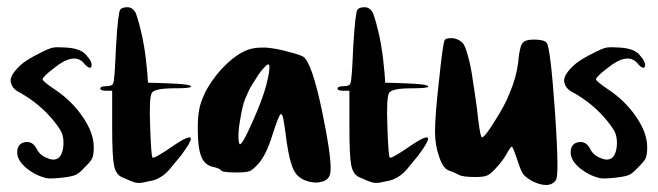

<svg xmlns="http://www.w3.org/2000/svg" viewBox="-20 -617 1846 539"><path d="M89.8 -466.8Q117.2 -481.4 128.9 -483.4Q134.8 -484.4 143.6 -484.4Q153.3 -484.4 168 -483.4Q207 -480.5 221.7 -462.9Q241.2 -441.4 236.3 -429.7Q235.4 -426.8 232.4 -426.8Q225.6 -426.8 213.9 -441.4Q186.5 -469.7 132.8 -426.8Q99.6 -401.4 99.6 -394.5Q99.6 -388.7 134.8 -365.2Q181.6 -334 212.9 -288.1Q243.2 -243.2 243.2 -204.1Q243.2 -183.6 239.3 -173.8Q235.4 -164.1 218.8 -148.4Q203.1 -130.9 192.4 -126Q180.7 -121.1 154.3 -118.2Q137.7 -116.2 126 -116.2Q120.1 -116.2 115.2 -116.2Q101.6 -118.2 84 -126Q68.4 -133.8 54.7 -144.5Q42 -155.3 35.2 -166Q28.3 -177.7 28.3 -188.5Q28.3 -213.9 49.8 -217.8Q71.3 -221.7 83 -199.2Q91.8 -180.7 113.3 -172.9Q127 -167 136.7 -169.9Q147.5 -172.9 152.3 -184.6Q158.2 -197.3 158.2 -215.8Q158.2 -232.4 153.3 -244.1Q148.4 -255.9 131.8 -276.4Q92.8 -325.2 35.2 -357.4Q14.6 -367.2 10.7 -384.8Q9.8 -387.7 9.8 -390.6Q9.8 -399.4 16.6 -410.2Q25.4 -423.8 43.9 -439.5Q63.5 -454.1 89.8 -466.8Z M317.4 -589.8Q322.3 -596.7 337.9 -596.7Q352.5 -596.7 361.3 -580.1Q370.1 -555.7 379.9 -511.7Q388.7 -466.8 391.6 -430.7Q393.6 -416 395.5 -384.8Q411.1 -384.8 457 -382.8Q511.7 -380.9 515.6 -375Q516.6 -375 516.6 -374Q516.6 -369.1 468.8 -369.1Q415 -369.1 406.2 -356.4Q398.4 -342.8 401.4 -264.6Q404.3 -177.7 408.2 -174.8Q412.1 -170.9 457 -201.2Q515.6 -242.2 515.6 -227.5Q516.6 -218.8 488.3 -180.7Q471.7 -160.2 460.9 -147.5Q450.2 -133.8 438.5 -125Q427.7 -117.2 418 -113.3Q408.2 -109.4 394.5 -107.4Q379.9 -103.5 370.1 -103.5Q364.3 -103.5 360.4 -104.5Q348.6 -107.4 321.3 -120.1Q304.7 -127.9 299.8 -154.3Q294.9 -180.7 294.9 -258.8Q294.9 -293 294.9 -362.3Q291 -362.3 278.3 -362.3Q261.7 -362.3 261.7 -368.2Q261.7 -375 278.3 -375Q295.9 -375 297.9 -383.8Q301.8 -390.6 305.7 -487.3Q311.5 -582 317.4 -589.8Z M665 -472.7Q686.5 -483.4 713.9 -483.4Q720.7 -483.4 727.5 -483.4Q758.8 -480.5 789.1 -471.7Q820.3 -463.9 831.1 -458Q855.5 -442.4 884.8 -301.8Q908.2 -188.5 908.2 -145.5Q908.2 -127.9 904.3 -122.1Q897.5 -108.4 877 -105.5Q872.1 -104.5 867.2 -104.5Q851.6 -104.5 835 -111.3Q813.5 -120.1 803.7 -141.6Q793 -164.1 785.2 -215.8Q778.3 -269.5 775.4 -283.2Q772.5 -296.9 768.6 -296.9Q763.7 -296.9 745.1 -239.3Q727.5 -181.6 705.1 -157.2Q689.5 -139.6 680.7 -136.7Q671.9 -132.8 644.5 -132.8Q604.5 -132.8 600.6 -138.7Q596.7 -144.5 578.1 -148.4Q554.7 -153.3 544.9 -177.7Q535.2 -202.1 535.2 -253.9Q535.2 -291 539.1 -308.6Q542 -327.1 553.7 -352.5Q569.3 -386.7 601.6 -422.9Q634.8 -458 665 -472.7ZM727.5 -377.9Q736.3 -413.1 736.3 -426.8Q736.3 -428.7 736.3 -429.7Q736.3 -433.6 735.4 -434.6Q734.4 -435.5 733.4 -436.5Q731.4 -436.5 726.6 -432.6Q720.7 -426.8 711.9 -416Q704.1 -406.2 696.3 -392.6Q687.5 -379.9 679.7 -365.2Q672.9 -349.6 668 -338.9Q660.2 -318.4 655.3 -287.1Q649.4 -255.9 649.4 -235.4Q649.4 -214.8 653.3 -211.9Q661.1 -211.9 688.5 -274.4Q716.8 -336.9 727.5 -377.9Z M983.4 -589.8Q988.3 -596.7 1003.9 -596.7Q1018.6 -596.7 1027.3 -580.1Q1036.1 -555.7 1045.9 -511.7Q1054.7 -466.8 1057.6 -430.7Q1059.6 -416 1061.5 -384.8Q1077.1 -384.8 1123 -382.8Q1177.7 -380.9 1181.6 -375Q1182.6 -375 1182.6 -374Q1182.6 -369.1 1134.8 -369.1Q1081.1 -369.1 1072.3 -356.4Q1064.5 -342.8 1067.4 -264.6Q1070.3 -177.7 1074.2 -174.8Q1078.1 -170.9 1123 -201.2Q1181.6 -242.2 1181.6 -227.5Q1182.6 -218.8 1154.3 -180.7Q1137.7 -160.2 1127 -147.5Q1116.2 -133.8 1104.5 -125Q1093.8 -117.2 1084 -113.3Q1074.2 -109.4 1060.5 -107.4Q1045.9 -103.5 1036.1 -103.5Q1030.3 -103.5 1026.4 -104.5Q1014.6 -107.4 987.3 -120.1Q970.7 -127.9 965.8 -154.3Q960.9 -180.7 960.9 -258.8Q960.9 -293 960.9 -362.3Q957 -362.3 944.3 -362.3Q927.7 -362.3 927.7 -368.2Q927.7 -375 944.3 -375Q961.9 -375 963.9 -383.8Q967.8 -390.6 971.7 -487.3Q977.5 -582 983.4 -589.8Z M1228.5 -504.9Q1233.4 -509.8 1243.2 -509.8Q1247.1 -509.8 1252 -509.8Q1268.6 -506.8 1278.3 -497.1Q1286.1 -489.3 1293.9 -459Q1302.7 -427.7 1307.6 -389.6Q1313.5 -352.5 1318.4 -316.4Q1322.3 -280.3 1326.2 -254.9Q1330.1 -231.4 1333 -231.4Q1340.8 -231.4 1369.1 -277.3Q1398.4 -323.2 1411.1 -356.4Q1429.7 -400.4 1434.6 -441.4Q1438.5 -485.4 1446.3 -495.1Q1453.1 -505.9 1478.5 -505.9Q1506.8 -505.9 1514.6 -497.1Q1525.4 -483.4 1538.1 -301.8Q1544.9 -201.2 1544.9 -153.3Q1544.9 -115.2 1540 -110.4Q1530.3 -97.7 1512.7 -97.7Q1496.1 -97.7 1474.6 -108.4Q1455.1 -119.1 1449.2 -127.9Q1442.4 -136.7 1433.6 -164.1Q1419.9 -205.1 1417 -205.1Q1413.1 -205.1 1401.4 -183.6Q1390.6 -164.1 1369.1 -141.6Q1356.4 -127.9 1346.7 -124Q1337.9 -120.1 1314.5 -120.1Q1279.3 -120.1 1268.6 -126Q1255.9 -132.8 1239.3 -138.7Q1223.6 -144.5 1212.9 -176.8Q1201.2 -209 1201.2 -248Q1201.2 -293 1212.9 -395.5Q1223.6 -498 1228.5 -504.9Z M1643.6 -466.8Q1670.9 -481.4 1682.6 -483.4Q1688.5 -484.4 1697.3 -484.4Q1707 -484.4 1721.7 -483.4Q1760.7 -480.5 1775.4 -462.9Q1794.9 -441.4 1790 -429.7Q1789.1 -426.8 1786.1 -426.8Q1779.3 -426.8 1767.6 -441.4Q1740.2 -469.7 1686.5 -426.8Q1653.3 -401.4 1653.3 -394.5Q1653.3 -388.7 1688.5 -365.2Q1735.4 -334 1766.6 -288.1Q1796.9 -243.2 1796.9 -204.1Q1796.9 -183.6 1793 -173.8Q1789.1 -164.1 1772.5 -148.4Q1756.8 -130.9 1746.1 -126Q1734.4 -121.1 1708 -118.2Q1691.4 -116.2 1679.7 -116.2Q1673.8 -116.2 1668.9 -116.2Q1655.3 -118.2 1637.7 -126Q1622.1 -133.8 1608.4 -144.5Q1595.7 -155.3 1588.9 -166Q1582 -177.7 1582 -188.5Q1582 -213.9 1603.5 -217.8Q1625 -221.7 1636.7 -199.2Q1645.5 -180.7 1667 -172.9Q1680.7 -167 1690.4 -169.9Q1701.2 -172.9 1706.1 -184.6Q1711.9 -197.3 1711.9 -215.8Q1711.9 -232.4 1707 -244.1Q1702.1 -255.9 1685.5 -276.4Q1646.5 -325.2 1588.9 -357.4Q1568.4 -367.2 1564.5 -384.8Q1563.5 -387.7 1563.5 -390.6Q1563.5 -399.4 1570.3 -410.2Q1579.1 -423.8 1597.7 -439.5Q1617.2 -454.1 1643.6 -466.8Z"/></svg>

Font: CillaFHscript
Style: Medium
Weight: 400
Designer: Cecilia Bingert
Version: Version 001.000